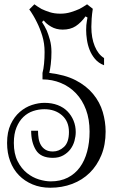

<svg xmlns="http://www.w3.org/2000/svg" viewBox="-20 -860 560 900"><path d="M215.8 20Q169.9 20 132.6 4.4Q95.2 -11.2 68.6 -38.6Q42 -65.9 27.6 -104.5Q13.2 -143.1 13.2 -189.9Q13.2 -241.2 30 -277.1Q46.9 -313 73 -335.4Q99.1 -357.9 129.6 -367.9Q160.2 -377.9 188 -377.9Q223.1 -377.9 250.5 -367.4Q277.8 -356.9 296.4 -337.9Q314.9 -318.8 325 -293.9Q335 -269 335 -241.2Q335 -221.2 329.1 -199.7Q323.2 -178.2 310.1 -160.6Q296.9 -143.1 276.4 -131.6Q255.9 -120.1 228 -120.1Q170.9 -120.1 148.4 -156.5Q126 -192.9 126 -247.1H158.2Q158.2 -228 161.1 -210.4Q164.1 -192.9 172.1 -179.4Q180.2 -166 193.6 -158Q207 -149.9 228 -149.9Q256.8 -149.9 280 -171.4Q303.2 -192.9 303.2 -241.2Q303.2 -291 270.5 -319.6Q237.8 -348.1 188 -348.1Q161.1 -348.1 135.5 -339.6Q109.9 -331.1 89.8 -312Q69.8 -293 57.4 -262.9Q44.9 -232.9 44.9 -189.9Q44.9 -139.2 62.5 -104.5Q80.1 -69.8 106.4 -48.8Q132.8 -27.8 162.8 -18.8Q192.9 -9.8 217.8 -9.8Q263.2 -9.8 297.6 -27.3Q332 -44.9 354.5 -75.9Q377 -106.9 388.4 -149.4Q399.9 -191.9 399.9 -243.2Q399.9 -300.8 383.1 -345.9Q366.2 -391.1 336.2 -422.6Q306.2 -454.1 265.6 -470.9Q225.1 -487.8 179.2 -487.8V-518.1Q184.1 -536.1 186.5 -561.5Q189 -586.9 189 -616.2Q189 -657.2 178 -692.6Q167 -728 152.8 -755.9Q137.2 -788.1 117.2 -815.9L141.1 -839.8Q157.2 -828.1 174.8 -817.9Q190.9 -810.1 212.9 -803Q234.9 -795.9 263.2 -795.9Q289.1 -795.9 312 -803Q335 -810.1 352.1 -817.9Q371.1 -828.1 388.2 -839.8L415 -818.8Q411.1 -793.9 409.7 -772.9Q408.2 -752 408.2 -733.9Q408.2 -682.1 424.1 -643.6Q439.9 -605 467.8 -587.9V-554.2Q441.9 -564 425.5 -583.5Q409.2 -603 400.1 -626Q391.1 -648.9 387.5 -673.6Q383.8 -698.2 383.8 -719.2Q383.8 -744.1 387.2 -761.2Q388.2 -770 390.1 -777.8L380.9 -783.2Q359.9 -753.9 335 -737.5Q310.1 -721.2 273.9 -721.2Q243.2 -721.2 219.5 -735.1Q195.8 -749 185.1 -764.2L176.8 -756.8Q189 -738.8 199.2 -716.8Q207 -698.2 214.1 -672.6Q221.2 -647 221.2 -616.2Q221.2 -585.9 218 -559.1Q214.8 -532.2 210.9 -518.1Q284.2 -509.8 334.5 -483.9Q384.8 -458 416.5 -419.4Q448.2 -380.9 461.7 -335Q475.1 -289.1 475.1 -243.2Q475.1 -181.2 455.1 -132.6Q435.1 -84 400.6 -50Q366.2 -16.1 318.6 2Q271 20 215.8 20Z"/></svg>

Font: Sevillana
Style: Regular
Weight: 400
Designer: Olga Umpeleva
Foundry: Brownfox
Version: Version 1.001